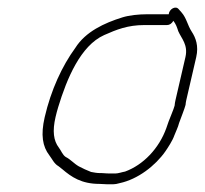

<svg xmlns="http://www.w3.org/2000/svg" viewBox="-20 -503 531 498"><path d="M461.3 -231C461.6 -235 462.2 -239 463.1 -243L489 -355C495.6 -384 487.8 -404.9 477.2 -421C466 -438.3 464.1 -455.8 450.7 -471L443.6 -479C435.7 -489.3 418.8 -479.4 417.6 -466H360.6C339.6 -466 315.1 -463.4 297.7 -458C250.3 -443.3 201.8 -420.7 175.5 -379C140.9 -331.7 112.2 -269.3 95.9 -199C85.3 -152.9 90.3 -123.1 108.1 -100C115.6 -90.2 120.4 -78.3 131.6 -72L141.8 -64C165.1 -44.1 191.1 -26 238 -26C247.2 -25.3 254.1 -25 258.8 -25H272.8C278.1 -25 284 -26 290.5 -28C337.3 -37.9 382.9 -73.1 409 -110.5C415.5 -119.8 427.9 -139 431.9 -151C435.6 -160.9 442.1 -173.5 444.5 -184C447.7 -193.1 459.3 -222.2 461.3 -231ZM417.4 -188C416.9 -186 415 -180.3 411.5 -171C392.6 -117.9 351.5 -75.2 304.4 -58C297.4 -56.9 286.6 -53 279.2 -53H265.2C260.6 -53 254 -53.3 245.5 -54C236.8 -54 230.9 -54.3 227.7 -55L216.2 -57C208.6 -59.7 191.2 -67.7 184.5 -71.5C171.5 -78.8 163.5 -89.4 150.2 -96C142 -101.7 138.9 -111.9 132.7 -120C118.8 -138.1 115.6 -162.9 124.1 -199.5C126 -207.8 128.3 -216.3 130.9 -225C153.4 -299.2 189 -384.6 250.1 -412C282.1 -426.3 311.8 -438 354.1 -438H413.1C419.8 -438 425.3 -441.7 429.7 -449C436.4 -440.2 438.8 -433.1 442.4 -422C450.7 -402.9 468.3 -386.9 461 -355L435.1 -243C434 -238.3 433.3 -233.7 432.9 -229C430.9 -220.6 419.7 -194.6 417.4 -188Z"/></svg>

Font: HoneyBee
Style: XLitIt
Weight: 200
Foundry: Cannot Into Space Fonts
Version: Version 0.89